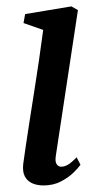

<svg xmlns="http://www.w3.org/2000/svg" viewBox="-20 -569 316 600"><path d="M116 10.5Q95.5 10.5 80.2 3.5Q65 -3.5 57.5 -18Q50 -32.5 52.5 -56Q54.5 -72.5 59.5 -105.5Q64.5 -138.5 71.2 -182.8Q78 -227 86 -277.2Q94 -327.5 101.5 -378.5Q109 -429.5 115 -475.5L53.5 -497L58.5 -525L203 -549L223.5 -537.5L154.5 -82.5Q151.5 -64 157 -56Q162.5 -48 171 -48Q181.5 -48 192.2 -54.2Q203 -60.5 219.5 -77.5L231.5 -54Q224.5 -44 208.8 -28.8Q193 -13.5 169.5 -1.5Q146 10.5 116 10.5Z"/></svg>

Font: Merriweather 60pt
Style: Italic
Weight: 400
Italic angle: -7.8°
Version: Version 2.101